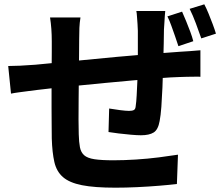

<svg xmlns="http://www.w3.org/2000/svg" viewBox="-20 -819 1040 890"><path d="M746 -768Q745 -761 744 -745.5Q743 -730 742 -713Q741 -696 740 -682Q740 -648 739 -617.5Q738 -587 737.5 -559.5Q737 -532 736 -506Q735 -462 733 -414Q731 -366 728 -324.5Q725 -283 720 -258Q713 -218 692.5 -205Q672 -192 633 -192Q616 -192 587 -194.5Q558 -197 529.5 -200.5Q501 -204 483 -207L486 -316Q509 -312 536.5 -308.5Q564 -305 578 -305Q593 -305 600.5 -309Q608 -313 609 -327Q612 -347 613.5 -376Q615 -405 616.5 -438.5Q618 -472 619 -507Q619 -534 619 -561.5Q619 -589 619 -618.5Q619 -648 619 -676Q619 -690 617.5 -707.5Q616 -725 615 -742Q614 -759 612 -768ZM353 -738Q349 -713 348 -689.5Q347 -666 347 -634Q347 -607 346.5 -562.5Q346 -518 345.5 -465Q345 -412 344.5 -359.5Q344 -307 344 -264.5Q344 -222 345 -197Q346 -160 350.5 -136.5Q355 -113 370 -99.5Q385 -86 417.5 -81Q450 -76 506 -76Q555 -76 610 -79.5Q665 -83 716 -89.5Q767 -96 805 -102L800 34Q766 38 717.5 42Q669 46 616 48.5Q563 51 515 51Q418 51 360 39.5Q302 28 272 2Q242 -24 232 -68Q222 -112 220 -177Q220 -199 219.5 -235.5Q219 -272 219 -318Q219 -364 219 -412Q219 -460 219.5 -503.5Q220 -547 220 -579.5Q220 -612 220 -627Q220 -658 218 -685Q216 -712 212 -738ZM18 -513Q40 -513 73 -514.5Q106 -516 144 -519Q174 -522 232.5 -527.5Q291 -533 366.5 -540.5Q442 -548 523 -555.5Q604 -563 679.5 -569Q755 -575 813 -579Q833 -580 860 -582Q887 -584 909 -586V-463Q901 -464 883 -463.5Q865 -463 845.5 -463Q826 -463 813 -462Q774 -461 718 -456.5Q662 -452 598 -446.5Q534 -441 467.5 -434.5Q401 -428 340 -422Q279 -416 230 -411Q181 -406 152 -402Q136 -400 113 -397Q90 -394 67.5 -391Q45 -388 31 -385ZM824 -765Q833 -745 843 -720.5Q853 -696 862 -672Q871 -648 876 -628L807 -605Q800 -627 791.5 -651Q783 -675 774.5 -699Q766 -723 756 -743ZM927 -799Q937 -780 947 -755.5Q957 -731 966 -707Q975 -683 981 -663L913 -641Q902 -673 888 -710.5Q874 -748 859 -778Z"/></svg>

Font: Noto Sans SC Thin
Style: Bold
Weight: 700
Version: Version 2.004-H2;hotconv 1.0.118;makeotfexe 2.5.65603